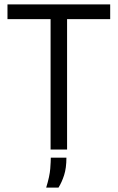

<svg xmlns="http://www.w3.org/2000/svg" viewBox="-20 -680 535 873"><path d="M210 0V-593H14V-660H481V-593H285V0ZM190 173Q206 121 208.5 87Q211 53 211 37H282Q282 84 271.5 116.5Q261 149 246 173Z"/></svg>

Font: Bricolage Grotesque 96pt Light
Style: Regular
Weight: 300
Designer: Mathieu Triay
Foundry: Atelier Triay
Version: Version 1.001; ttfautohint (v1.8.4.7-5d5b);gftools[0.9.33.de